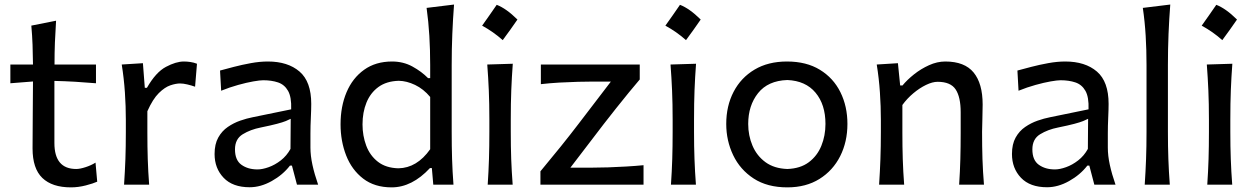

<svg xmlns="http://www.w3.org/2000/svg" viewBox="-20 -809 5499 841"><path d="M290.5 11.7Q208.5 11.7 165.5 -29.5Q122.6 -70.8 122.6 -158.7Q122.6 -238.8 123.5 -314Q124.5 -389.2 124.5 -452.1L25.4 -444.3V-526.4H124.5Q124 -571.8 122.6 -612.5Q121.1 -653.3 117.2 -696.8L225.6 -718.3Q222.2 -665.5 220.5 -622.3Q218.8 -579.1 218.8 -526.4H400.4V-444.3Q355.5 -448.2 309.3 -450.9Q263.2 -453.6 218.3 -454.6V-182.6Q218.3 -68.8 314 -68.8Q330.1 -68.8 354.5 -76.7Q378.9 -84.5 398.4 -96.7L405.8 -13.2Q388.7 -5.4 355.7 3.2Q322.8 11.7 290.5 11.7Z M523.4 0Q527.3 -58.1 529.3 -112.3Q531.2 -166.5 531.2 -231.9V-284.7Q531.2 -342.8 527.1 -404.3Q522.9 -465.8 513.2 -526.4L606 -532.2L614.3 -424.3H623.5Q662.6 -492.7 706.8 -516.1Q751 -539.6 785.2 -539.6Q799.3 -539.6 814.2 -537.4Q829.1 -535.2 842.8 -529.8L834.5 -429.2Q817.9 -435.1 800.3 -439.2Q782.7 -443.4 768.6 -443.4Q750.5 -443.4 726.3 -435.3Q702.1 -427.2 675.8 -401.4Q649.4 -375.5 625.5 -321.8V-227.5Q625.5 -165.5 627.2 -111.8Q628.9 -58.1 633.3 0Z M1073.7 11.2Q999 11.2 959.5 -30.3Q919.9 -71.8 919.9 -134.3Q919.9 -177.7 936 -206.5Q952.1 -235.4 977.8 -252.9Q1003.4 -270.5 1032.2 -280.5Q1061 -290.5 1086.4 -295.4L1255.4 -330.1Q1257.3 -383.8 1241.7 -411.1Q1226.1 -438.5 1197.8 -448Q1169.4 -457.5 1132.8 -457.5Q1118.7 -457.5 1089.4 -452.4Q1060.1 -447.3 1023.2 -437Q986.3 -426.8 948.7 -411.6L943.8 -500Q968.8 -506.8 1004.4 -516.1Q1040 -525.4 1079.1 -532.5Q1118.2 -539.6 1153.3 -539.6Q1240.7 -539.6 1292 -495.6Q1343.3 -451.7 1343.3 -354Q1343.3 -330.1 1341.6 -293.7Q1339.8 -257.3 1339.8 -224.1V-162.6Q1339.8 -127 1348.6 -86.7Q1357.4 -46.4 1373.5 0H1280.8L1258.8 -83.5H1250Q1218.8 -43 1170.2 -15.9Q1121.6 11.2 1073.7 11.2ZM1107.9 -66.9Q1129.4 -66.9 1156.7 -76.7Q1184.1 -86.4 1210 -106.4Q1235.8 -126.5 1252.4 -156.7L1253.4 -288.6Q1245.1 -284.2 1231.9 -278.8Q1218.8 -273.4 1193.1 -266.6Q1167.5 -259.8 1122.1 -250.5Q1077.1 -241.7 1043.2 -220.9Q1009.3 -200.2 1009.3 -154.8Q1009.3 -107.4 1037.6 -87.2Q1065.9 -66.9 1107.9 -66.9Z M1695.3 11.7Q1620.6 11.7 1570.8 -26.6Q1521 -64.9 1496.3 -127.9Q1471.7 -190.9 1471.7 -264.6Q1471.7 -342.8 1498 -405Q1524.4 -467.3 1575 -503.4Q1625.5 -539.6 1697.3 -539.6Q1746.6 -539.6 1786.6 -517.6Q1826.7 -495.6 1855 -466.8H1864.3V-523.9Q1864.3 -590.3 1860.6 -652.3Q1856.9 -714.4 1848.6 -774.4L1968.8 -789.1Q1963.9 -725.1 1961.2 -659.7Q1958.5 -594.2 1958.5 -523.9V-231.9Q1958.5 -166.5 1960.2 -112.3Q1961.9 -58.1 1966.3 0H1877.9L1871.6 -72.8H1863.3Q1784.7 11.7 1695.3 11.7ZM1725.1 -71.8Q1806.2 -73.2 1864.3 -155.3V-384.3Q1835 -419.4 1798.1 -437Q1761.2 -454.6 1726.6 -455.1Q1672.9 -453.6 1637.7 -428Q1602.5 -402.3 1585.2 -359.6Q1567.9 -316.9 1567.9 -264.2Q1567.9 -214.4 1584.2 -170.9Q1600.6 -127.4 1635.5 -100.3Q1670.4 -73.2 1725.1 -71.8Z M2155.7 -787.9Q2197.6 -771.8 2246.5 -723.4Q2230.9 -700.9 2215.1 -678.6Q2199.2 -656.3 2182 -633.2Q2141.2 -669.7 2091.8 -696.6Q2108.4 -720.2 2124 -742.2Q2139.6 -764.3 2155.7 -787.9ZM2116.2 0Q2120.1 -58.1 2121.8 -112.3Q2123.5 -166.5 2123.5 -231.9V-284.7Q2123.5 -356 2121.1 -412.4Q2118.7 -468.8 2114.3 -526.4L2226.1 -529.8Q2221.7 -470.7 2219.5 -414.1Q2217.3 -357.4 2217.3 -284.7V-231.9Q2217.3 -166.5 2219.2 -112.3Q2221.2 -58.1 2225.6 0Z M2347.2 0V-58.6Q2393.1 -113.8 2435.8 -166.7Q2478.5 -219.7 2514.6 -267.1L2655.8 -451.7H2579.6Q2551.3 -451.7 2512 -450.7Q2472.7 -449.7 2430.2 -447.3Q2387.7 -444.8 2349.1 -440.4V-526.4H2782.2V-460.9Q2761.2 -436.5 2733.9 -403.1Q2706.5 -369.6 2678.2 -334Q2649.9 -298.3 2624.5 -265.6L2478.5 -74.7H2576.2Q2605 -74.7 2643.6 -75.9Q2682.1 -77.1 2722.9 -79.6Q2763.7 -82 2798.8 -85.4V0Z M2958.4 -787.9Q3000.3 -771.8 3049.2 -723.4Q3033.6 -700.9 3017.8 -678.6Q3001.9 -656.3 2984.8 -633.2Q2943.9 -669.7 2894.5 -696.6Q2911.2 -720.2 2926.8 -742.2Q2942.3 -764.3 2958.4 -787.9ZM2918.9 0Q2922.9 -58.1 2924.6 -112.3Q2926.3 -166.5 2926.3 -231.9V-284.7Q2926.3 -356 2923.8 -412.4Q2921.4 -468.8 2917 -526.4L3028.8 -529.8Q3024.4 -470.7 3022.2 -414.1Q3020 -357.4 3020 -284.7V-231.9Q3020 -166.5 3022 -112.3Q3023.9 -58.1 3028.3 0Z M3428.7 11.7Q3340.8 11.7 3281.2 -27.1Q3221.7 -65.9 3191.4 -129.4Q3161.1 -192.9 3161.1 -266.1Q3161.1 -345.2 3193.4 -407Q3225.6 -468.8 3285.2 -504.2Q3344.7 -539.6 3427.2 -539.6Q3512.2 -539.6 3571.3 -503.4Q3630.4 -467.3 3661.1 -405.3Q3691.9 -343.3 3691.9 -266.1Q3691.9 -188 3660.2 -125Q3628.4 -62 3569.3 -25.1Q3510.3 11.7 3428.7 11.7ZM3428.7 -68.8Q3485.8 -70.8 3522.7 -98.4Q3559.6 -126 3577.6 -170.2Q3595.7 -214.4 3595.7 -266.1Q3595.7 -351.1 3552.2 -403.1Q3508.8 -455.1 3428.7 -458.5Q3343.8 -455.6 3300.5 -401.1Q3257.3 -346.7 3257.3 -266.1Q3257.3 -215.3 3276.1 -170.9Q3294.9 -126.5 3333 -98.6Q3371.1 -70.8 3428.7 -68.8Z M3830.6 0Q3834.5 -58.1 3836.4 -112.3Q3838.4 -166.5 3838.4 -231.9V-284.7Q3838.4 -342.8 3834.2 -404.3Q3830.1 -465.8 3820.3 -526.4L3913.1 -532.2L3922.9 -434.6H3933.1Q3953.1 -459 3983.4 -483.2Q4013.7 -507.3 4049.3 -523.4Q4085 -539.6 4120.6 -539.6Q4205.1 -539.6 4244.6 -491.5Q4284.2 -443.4 4284.2 -351.1Q4284.2 -316.9 4283 -286.4Q4281.7 -255.9 4281.7 -231.9Q4281.7 -166.5 4283.4 -112.3Q4285.2 -58.1 4290 0H4181.2Q4185.1 -58.1 4186.5 -111.8Q4188 -165.5 4188 -227.5V-317.4Q4188 -383.8 4166 -417.2Q4144 -450.7 4086.9 -450.7Q4064.5 -450.7 4036.1 -437Q4007.8 -423.3 3980.5 -400.4Q3953.1 -377.4 3932.6 -349.1V-227.5Q3932.6 -165.5 3934.3 -111.8Q3936 -58.1 3940.4 0Z M4566.4 11.2Q4491.7 11.2 4452.1 -30.3Q4412.6 -71.8 4412.6 -134.3Q4412.6 -177.7 4428.7 -206.5Q4444.8 -235.4 4470.5 -252.9Q4496.1 -270.5 4524.9 -280.5Q4553.7 -290.5 4579.1 -295.4L4748 -330.1Q4750 -383.8 4734.4 -411.1Q4718.8 -438.5 4690.4 -448Q4662.1 -457.5 4625.5 -457.5Q4611.3 -457.5 4582 -452.4Q4552.7 -447.3 4515.9 -437Q4479 -426.8 4441.4 -411.6L4436.5 -500Q4461.4 -506.8 4497.1 -516.1Q4532.7 -525.4 4571.8 -532.5Q4610.8 -539.6 4646 -539.6Q4733.4 -539.6 4784.7 -495.6Q4835.9 -451.7 4835.9 -354Q4835.9 -330.1 4834.2 -293.7Q4832.5 -257.3 4832.5 -224.1V-162.6Q4832.5 -127 4841.3 -86.7Q4850.1 -46.4 4866.2 0H4773.4L4751.5 -83.5H4742.7Q4711.4 -43 4662.8 -15.9Q4614.3 11.2 4566.4 11.2ZM4600.6 -66.9Q4622.1 -66.9 4649.4 -76.7Q4676.8 -86.4 4702.6 -106.4Q4728.5 -126.5 4745.1 -156.7L4746.1 -288.6Q4737.8 -284.2 4724.6 -278.8Q4711.4 -273.4 4685.8 -266.6Q4660.2 -259.8 4614.7 -250.5Q4569.8 -241.7 4535.9 -220.9Q4502 -200.2 4502 -154.8Q4502 -107.4 4530.3 -87.2Q4558.6 -66.9 4600.6 -66.9Z M4994.1 0Q4998 -58.1 5000 -112.3Q5002 -166.5 5002 -231.9V-523.9Q5002 -590.3 4998.3 -652.3Q4994.6 -714.4 4985.8 -774.4L5106 -789.1Q5101.1 -725.1 5098.4 -659.7Q5095.7 -594.2 5095.7 -523.9V-231.9Q5095.7 -166.5 5097.7 -112.3Q5099.6 -58.1 5104 0Z M5307.6 -787.9Q5349.5 -771.8 5398.3 -723.4Q5382.8 -700.9 5366.9 -678.6Q5351.1 -656.3 5333.9 -633.2Q5293.1 -669.7 5243.7 -696.6Q5260.3 -720.2 5275.9 -742.2Q5291.5 -764.3 5307.6 -787.9ZM5268.1 0Q5272 -58.1 5273.7 -112.3Q5275.4 -166.5 5275.4 -231.9V-284.7Q5275.4 -356 5272.9 -412.4Q5270.5 -468.8 5266.1 -526.4L5377.9 -529.8Q5373.5 -470.7 5371.3 -414.1Q5369.1 -357.4 5369.1 -284.7V-231.9Q5369.1 -166.5 5371.1 -112.3Q5373 -58.1 5377.4 0Z"/></svg>

Font: Pinar-FD Medium
Style: Regular
Weight: 500
Designer: Amin Abedi
Version: Version 3.000